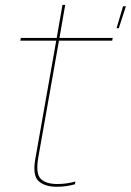

<svg xmlns="http://www.w3.org/2000/svg" viewBox="-20 -744 525 770"><path d="M447.5 -631H456.5L485 -719H473.5ZM208 5Q245.5 5 280.5 -5L282.5 -16Q246 -6 210 -6Q163.5 -6 143 -27.2Q122.5 -48.5 133.5 -112L216.5 -581H430L432 -592H218.5L241.5 -724.5H230.5L207.5 -592H63.5L61.5 -581H205.5L121.5 -106Q110 -39.5 135.2 -17.2Q160.5 5 208 5Z"/></svg>

Font: Anybody UltraCondensed Thin Thin
Style: Italic
Weight: 250
Italic angle: -10°
Version: Version 1.111